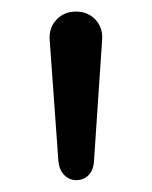

<svg xmlns="http://www.w3.org/2000/svg" viewBox="-20 -732 262 332"><path d="M112 -420.5Q100 -420.5 91.2 -429.2Q82.5 -438 81 -453L66 -662Q64 -683 77.2 -697.5Q90.5 -712 111.5 -712Q125.5 -712 136 -705.5Q146.5 -699 152.2 -687.8Q158 -676.5 156.5 -662L142.5 -453Q141.5 -437.5 133 -429Q124.5 -420.5 112 -420.5Z"/></svg>

Font: Nunito ExtraLight
Style: Regular
Weight: 200
Designer: Vernon Adams
Foundry: Vernon Adams
Version: Version 3.602;April 4, 2023;FontCreator 14.0.0.2856 64-bit